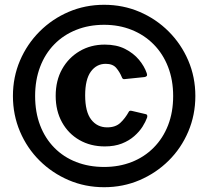

<svg xmlns="http://www.w3.org/2000/svg" viewBox="-20 -772 870 802"><path d="M415 10Q336 10 267 -19.5Q198 -49 145.5 -101Q93 -153 63.5 -222.5Q34 -292 34 -371Q34 -450 63.5 -519Q93 -588 145.5 -640.5Q198 -693 267 -722.5Q336 -752 415 -752Q494 -752 563 -722.5Q632 -693 684.5 -640.5Q737 -588 766.5 -519Q796 -450 796 -371Q796 -292 766.5 -222.5Q737 -153 684.5 -101Q632 -49 563 -19.5Q494 10 415 10ZM415 -74.6Q477.4 -74.6 530.1 -95.3Q582.8 -115.9 621.7 -155.1Q660.7 -194.2 682 -248.7Q703.3 -303.3 703.3 -371Q703.3 -437.7 682 -492.6Q660.7 -547.5 621.7 -586.8Q582.8 -626.1 530.1 -647.2Q477.4 -668.4 415 -668.4Q351.3 -668.4 298.3 -647.2Q245.2 -626.1 206.8 -586.8Q168.3 -547.5 147.5 -492.6Q126.7 -437.7 126.7 -371Q126.7 -303.3 147.5 -248.7Q168.3 -194.2 206.8 -155.1Q245.2 -115.9 298.3 -95.3Q351.3 -74.6 415 -74.6ZM417.7 -585.7Q467 -585.7 502.4 -567.7Q537.9 -549.6 560.6 -522.3Q583.2 -495.1 593 -466.2Q595.7 -458.2 592.9 -454.6Q590.1 -451 583 -450L500.1 -441.5Q491.8 -440.2 488.5 -450.5Q480.2 -470.8 465.7 -488.1Q451.1 -505.4 421.7 -505.4Q383.1 -505.4 359.4 -472.8Q335.7 -440.2 335.7 -373.6Q335.7 -305.3 360.8 -272.7Q385.9 -240 427.8 -240Q462.4 -240 482.6 -258.8Q502.8 -277.6 518.2 -305.5Q521.2 -311.5 531.8 -308.6L588.8 -295.2Q597.8 -293.6 594.4 -280.8Q588.2 -263.5 575.4 -243Q562.5 -222.5 540.9 -203.5Q519.4 -184.4 488.9 -172.4Q458.4 -160.4 417.7 -160.4Q358.1 -160.4 311.7 -187.1Q265.3 -213.7 239 -261.4Q212.6 -309 212.6 -371.6Q212.6 -435.6 239.5 -483.4Q266.3 -531.1 312.7 -558.4Q359.1 -585.7 417.7 -585.7Z"/></svg>

Font: Libre Franklin Thin
Style: Regular
Weight: 100
Designer: Pablo Impallari, Rodrigo Fuenzalida, Nhung Nguyen
Foundry: Impallari Type
Version: Version 3.000